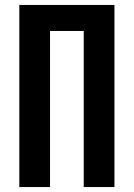

<svg xmlns="http://www.w3.org/2000/svg" viewBox="-20 -755 540 775"><path d="M58 0V-735H442V0H318V-630H182V0Z"/></svg>

Font: Iosevka SS18 Extrabold
Style: Regular
Weight: 800
Monospace: yes
Designer: Belleve Invis
Foundry: Belleve Invis
Version: Version 25.1.1; ttfautohint (v1.8.4)